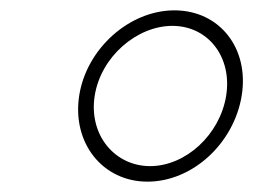

<svg xmlns="http://www.w3.org/2000/svg" viewBox="-20 -711 489 371"><path d="M133 -526C119 -435 178 -360 265 -360C352 -360 432 -434 447 -526C462 -618 404 -691 317 -691C230 -691 147 -617 133 -526ZM163 -526C175 -602 245 -661 313 -661C382 -661 429 -601 417 -526C405 -451 339 -390 270 -390C202 -390 151 -450 163 -526Z"/></svg>

Font: Charger Sport
Style: HLObl
Weight: 100
Designer: Jasper
Foundry: Cannot Into Space Fonts
Version: Version 1.1